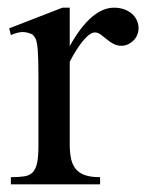

<svg xmlns="http://www.w3.org/2000/svg" viewBox="-20 -480 383 500"><path d="M340.8 -406.2Q340.8 -397.5 337.4 -389.2Q334 -380.9 327.9 -374.8Q321.8 -368.7 313.7 -364.7Q305.7 -360.8 296.4 -360.8Q284.2 -360.8 274.7 -366.2Q265.1 -371.6 257.3 -378.2Q249.5 -384.8 242.2 -390.1Q234.9 -395.5 227.1 -395.5Q214.8 -395.5 197.5 -375.2Q180.2 -355 161.6 -319.3V-104Q161.6 -83 165 -66.9Q168.5 -50.8 177.2 -40Q186 -29.3 201.4 -23.9Q216.8 -18.6 240.7 -18.6V0H8.3V-18.6Q29.3 -18.6 43.2 -20.8Q57.1 -22.9 65.2 -31.2Q73.2 -39.6 76.7 -56.2Q80.1 -72.8 80.1 -101.1V-274.4Q80.1 -309.6 79.3 -330.3Q78.6 -351.1 76.9 -362.8Q75.2 -374.5 72.3 -379.9Q69.3 -385.3 65.4 -389.6Q54.7 -395.5 41.7 -396.5Q28.8 -397.5 8.3 -388.7L3.9 -406.2L142.6 -460H161.6V-359.9Q217.3 -460 277.3 -460Q290.5 -460 302.2 -456.1Q314 -452.1 322.5 -445.1Q331.1 -438 335.9 -428Q340.8 -418 340.8 -406.2Z"/></svg>

Font: Doulos SIL Am
Style: Regular
Weight: 400
Designer: Walt Agee, Victor Gaultney, Peter Martin, Debbi Hosken, Becca Hirsbrunner
Foundry: SIL International
Version: Version 5.000